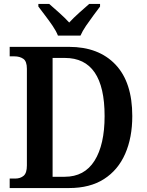

<svg xmlns="http://www.w3.org/2000/svg" viewBox="-20 -951 741 971"><path d="M29 0V-48H57Q83 -48 99.5 -62Q116 -76 116 -114V-603Q116 -641 98 -653.5Q80 -666 53 -666H29V-714H329Q479 -714 564 -624.5Q649 -535 649 -364Q649 -255 613 -173Q577 -91 506 -45.5Q435 0 329 0ZM307 -57Q407 -57 458 -138Q509 -219 509 -364Q509 -658 308 -658H246V-57ZM273 -771Q264 -794 246 -820.5Q228 -847 208 -873Q188 -899 174 -918V-931H229Q251 -912 280 -886Q309 -860 330 -837Q351 -860 380 -886Q409 -912 431 -931H486V-918Q472 -899 452.5 -873Q433 -847 415 -820.5Q397 -794 387 -771Z"/></svg>

Font: Noto Serif Lao SemiCondensed SemiBold
Style: Regular
Weight: 600
Width: 4
Designer: Monotype Design Team
Foundry: Monotype Imaging Inc.
Version: Version 2.003; ttfautohint (v1.8.4.7-5d5b)